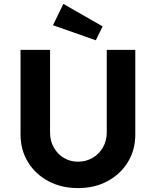

<svg xmlns="http://www.w3.org/2000/svg" viewBox="-20 -956 797 982"><path d="M379 6Q294 6 227.5 -29.5Q161 -65 123 -127Q85 -189 85 -269V-701H236V-278Q236 -236 255 -202Q274 -168 306.5 -148.5Q339 -129 379 -129Q420 -129 453.5 -148.5Q487 -168 506.5 -202Q526 -236 526 -278V-701H672V-269Q672 -189 634 -127Q596 -65 530 -29.5Q464 6 379 6ZM470 -750 251 -827 304 -936 505 -821Z"/></svg>

Font: Lexend Deca SemiBold
Style: Regular
Weight: 600
Designer: Bonnie Shaver-Troup, Thomas Jockin
Foundry: Lexend
Version: Version 1.008; ttfautohint (v1.8.4.7-5d5b)